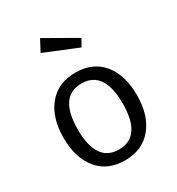

<svg xmlns="http://www.w3.org/2000/svg" viewBox="-191 -915 962 1046"><g transform="rotate(-30 290.5 -392.5)"><path d="M220 -797 416 -685 390 -640 182 -725ZM291 -538Q401 -538 461.5 -464.5Q522 -391 522 -264Q522 -138 460.5 -63Q399 12 290 12Q181 12 120 -61.5Q59 -135 59 -262Q59 -388 120.5 -463Q182 -538 291 -538ZM291 -470Q149 -470 149 -262Q149 -56 290 -56Q432 -56 432 -264Q432 -470 291 -470Z"/></g></svg>

Font: FiraGO Book
Style: Regular
Weight: 350
Designer: bBox Type
Foundry: bBox Type GmbH
Version: Version 1.001;PS 001.001;hotconv 1.0.88;makeotf.lib2.5.64775